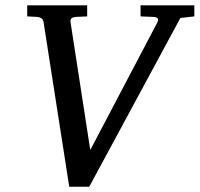

<svg xmlns="http://www.w3.org/2000/svg" viewBox="-20 -691 756 727"><path d="M663.1 -623 317.9 16.1H242.2L145 -606.9Q143.6 -616.7 137.2 -621.3Q130.9 -626 121.1 -627L83 -628.9V-670.9H310.1V-628.9L267.1 -627Q255.9 -626 250.7 -621.8Q245.6 -617.7 247.1 -606.9L321.8 -123L576.2 -606.9Q580.1 -614.7 577.6 -620.4Q575.2 -626 561 -627L512.2 -628.9V-670.9H715.8V-628.9Z"/></svg>

Font: Charis SIL APac
Style: Italic
Weight: 400
Italic angle: -11°
Foundry: SIL International
Version: Version 5.000